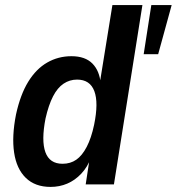

<svg xmlns="http://www.w3.org/2000/svg" viewBox="-20 -725 695 755"><path d="M179 10Q118 10 81.5 -25.5Q45 -61 35.5 -125Q26 -189 43 -275Q60 -353 91 -403.5Q122 -454 165.5 -479Q209 -504 261 -504Q315 -504 343.5 -475Q372 -446 376 -395L372 -396L422 -705H540L428 0H317L333 -105H338Q324 -68 299.5 -42Q275 -16 244.5 -3Q214 10 179 10ZM226 -81Q257 -81 280 -97Q303 -113 321 -147.5Q339 -182 350 -234Q368 -321 351 -366.5Q334 -412 283 -412Q254 -412 230 -396Q206 -380 188.5 -346Q171 -312 159 -259Q142 -172 158.5 -126.5Q175 -81 226 -81ZM545 -512 575 -705H655L602 -512Z"/></svg>

Font: Nunito Sans 10pt Condensed
Style: Bold Italic
Weight: 700
Width: 3
Italic angle: -9°
Designer: Vernon Adams
Foundry: Vernon Adams
Version: Version 3.101;gftools[0.9.27]